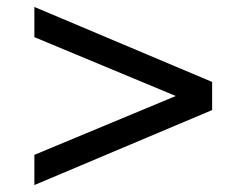

<svg xmlns="http://www.w3.org/2000/svg" viewBox="-20 -563 711 553"><path d="M79 -30V-117L526 -303V-270L79 -456V-543L591 -327V-246Z"/></svg>

Font: Nunito Sans 10pt SemiExpanded SemiBold
Style: Regular
Weight: 600
Width: 6
Designer: Vernon Adams
Foundry: Vernon Adams
Version: Version 3.101;gftools[0.9.27]